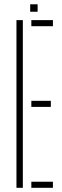

<svg xmlns="http://www.w3.org/2000/svg" viewBox="-20 -896 297 916"><path d="M58.5 0V-800H89V0ZM129.5 0V-29H232.5V0ZM129.5 -386V-415H222.5V-386ZM129.5 -771V-800H232.5V-771ZM124 -840V-875.5H159.5V-840Z"/></svg>

Font: Big Shoulders Stencil Display ExtraLight
Style: Regular
Weight: 250
Designer: Patric King
Foundry: XO Type Co
Version: Version 2.001